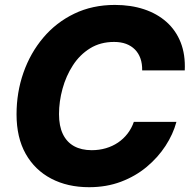

<svg xmlns="http://www.w3.org/2000/svg" viewBox="-20 -758 782 788"><path d="M345.7 10.3Q257.3 10.3 190.2 -24.9Q123 -60.1 85.4 -126.7Q47.9 -193.4 47.9 -288.6Q47.9 -378.9 76.2 -459.7Q104.5 -540.5 157.5 -603.3Q210.4 -666 284.9 -701.9Q359.4 -737.8 451.7 -737.8Q517.1 -737.8 571 -720Q625 -702.1 663.6 -667.7Q702.1 -633.3 721.7 -583.5Q741.2 -533.7 738.3 -469.2H563.5Q564 -496.6 556.4 -518.1Q548.8 -539.6 533.9 -554.7Q519 -569.8 497.6 -577.9Q476.1 -585.9 448.2 -585.9Q392.1 -585.9 349.6 -559.6Q307.1 -533.2 279.1 -489.7Q251 -446.3 236.6 -393.8Q222.2 -341.3 222.2 -289.6Q222.2 -240.7 238 -207.8Q253.9 -174.8 283.9 -158.2Q314 -141.6 356.4 -141.6Q387.2 -141.6 414.6 -149.7Q441.9 -157.7 464.4 -172.9Q486.8 -188 503.4 -209.5Q520 -231 529.3 -257.8H704.1Q690.4 -207 659.2 -159.2Q627.9 -111.3 582 -73Q536.1 -34.7 476.6 -12.2Q417 10.3 345.7 10.3Z"/></svg>

Font: Inter 17pt ExtraBold
Style: Italic
Weight: 800
Italic angle: -9.3988°
Version: Version 4.001;git-66647c0bb